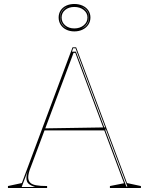

<svg xmlns="http://www.w3.org/2000/svg" viewBox="-20 -946 749 966"><path d="M20 0V-10L90 -25L345 -708H363L619 -25L689 -10V0H533V-10L604 -24L359 -680H350L134 -103Q128 -89 125 -76Q122 -63 122 -54Q122 -38 131 -28Q140 -18 161 -14Q182 -10 217 -10V0ZM195 -290V-300L511 -305V-290ZM616 -7H621L360 -703H348L342 -686H362ZM89 -5H157Q135 -12 124 -21.5Q113 -31 113 -50Q113 -61 116 -73.5Q119 -86 126 -103ZM354 -926Q377 -926 395.5 -917.5Q414 -909 424.5 -893.5Q435 -878 435 -858Q435 -838 424.5 -822Q414 -806 395.5 -797Q377 -788 354 -788Q331 -788 313 -797Q295 -806 285 -822Q275 -838 275 -858Q275 -878 285 -893.5Q295 -909 313 -917.5Q331 -926 354 -926ZM354 -911Q326 -911 308 -896Q290 -881 290 -858Q290 -834 308 -818.5Q326 -803 354 -803Q382 -803 401 -818.5Q420 -834 420 -858Q420 -881 401 -896Q382 -911 354 -911ZM323 -800Q305 -808 294 -823.5Q283 -839 283 -858Q283 -877 294 -892Q305 -907 323 -914Q310 -910 301 -902Q292 -894 287 -883Q282 -872 282 -858Q282 -844 287 -832.5Q292 -821 301 -813Q310 -805 323 -800ZM386 -800Q399 -805 408.5 -813Q418 -821 423 -832.5Q428 -844 428 -858Q428 -872 423 -883Q418 -894 408.5 -902Q399 -910 386 -914Q404 -907 415.5 -892.5Q427 -878 427 -858Q427 -839 415.5 -823.5Q404 -808 386 -800Z"/></svg>

Font: Kalnia Glaze Thin Thin
Style: Regular
Weight: 250
Version: Version 1.110